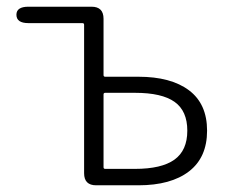

<svg xmlns="http://www.w3.org/2000/svg" viewBox="-20 -553 686 573"><path d="M267 0Q231 0 231 -36V-479Q231 -484 226 -484H65Q29 -484 29 -509Q29 -533 65 -533H253Q289 -533 289 -497V-329Q289 -324 294 -324H393Q490 -324 544 -283.5Q598 -243 598 -163Q598 -83 544 -41.5Q490 0 393 0ZM289 -54Q289 -49 294 -49H383Q462 -49 500.5 -76.5Q539 -104 539 -163Q539 -222 501 -249Q463 -276 383 -276H294Q289 -276 289 -271Z"/></svg>

Font: Resource Han Rounded KR Light
Style: Regular
Weight: 300
Designer: Cyano Hao (round all glyphs); Ryoko NISHIZUKA 西塚涼子 (kana, bopomofo & ideographs); Paul D. Hunt (Latin, Greek & Cyrillic)
Foundry: Cyano Hao
Version: 0.990